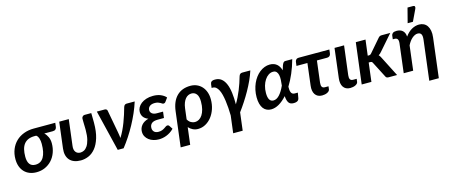

<svg xmlns="http://www.w3.org/2000/svg" viewBox="-53 -1455 5438 2322"><g transform="rotate(-15 2666.0 -294.0)"><path d="M317.5 -421Q271.5 -421 238.8 -407Q206 -393 185 -366Q164 -339 154.2 -299.5Q144.5 -260 144.5 -208.5Q144.5 -148 168.2 -116Q192 -84 240 -84Q309 -84 343.2 -142.2Q377.5 -200.5 377.5 -308Q377.5 -326.5 375.2 -344Q373 -361.5 368 -376.5Q363 -391.5 355.5 -403.2Q348 -415 337.5 -421ZM601.5 -512 595 -460Q592.5 -443.5 581 -432.2Q569.5 -421 545 -421H439.5Q465.5 -397 481.2 -362.5Q497 -328 497 -284Q497 -221.5 477.2 -168Q457.5 -114.5 421.8 -75.5Q386 -36.5 337 -14.5Q288 7.5 229.5 7.5Q182 7.5 143.5 -7.8Q105 -23 78 -51.5Q51 -80 36.5 -120.2Q22 -160.5 22 -211Q22 -278.5 44.8 -334Q67.5 -389.5 108.2 -429Q149 -468.5 206 -490.2Q263 -512 332 -512Z M1052 -512.5Q1052.5 -499.5 1052.8 -483Q1053 -466.5 1053.2 -449.8Q1053.5 -433 1053.8 -418Q1054 -403 1054 -393Q1054 -280 1030.2 -203.2Q1006.5 -126.5 968 -79.5Q929.5 -32.5 881.2 -12.2Q833 8 784 8Q737 8 702 -5.5Q667 -19 645 -44.2Q623 -69.5 614.2 -105.5Q605.5 -141.5 611 -186.5L651 -512.5H770.5L730.5 -186.5Q724.5 -138 745 -111.5Q765.5 -85 803.5 -85Q825.5 -85 848.8 -96.5Q872 -108 891 -136.5Q910 -165 922.2 -213Q934.5 -261 934.5 -334Q934.5 -349 934 -366.5Q933.5 -384 933 -402.5Q932.5 -421 932.2 -439Q932 -457 932 -473.5Q932.5 -484 936.2 -491.5Q940 -499 945.5 -503.8Q951 -508.5 957.2 -510.5Q963.5 -512.5 969.5 -512.5Z M1596 -512.5Q1575.5 -446.5 1545.5 -378Q1515.5 -309.5 1479.5 -243.2Q1443.5 -177 1402.8 -115Q1362 -53 1320 0H1246.5L1122 -512.5H1220Q1233 -512.5 1241.2 -506.2Q1249.5 -500 1251.5 -490L1303.5 -209Q1307.5 -189 1310.2 -169.5Q1313 -150 1315 -130.5Q1339 -168 1359.5 -210.8Q1380 -253.5 1397.2 -298.5Q1414.5 -343.5 1429 -389.2Q1443.5 -435 1455.5 -478Q1461 -497 1471.5 -504.8Q1482 -512.5 1494 -512.5Z M1955.5 -414Q1947.5 -403 1941 -400Q1934.5 -397 1926 -397Q1918.5 -397 1910.8 -402.5Q1903 -408 1891.8 -414.2Q1880.5 -420.5 1864.8 -426Q1849 -431.5 1825 -431.5Q1782.5 -431.5 1760 -412.5Q1737.5 -393.5 1737.5 -364.5Q1737.5 -339 1758.2 -322Q1779 -305 1819.5 -305H1895.5L1886 -227.5H1809.5Q1755 -227.5 1731.2 -206.5Q1707.5 -185.5 1707.5 -149Q1707.5 -120.5 1726 -101.8Q1744.5 -83 1780.5 -83Q1807.5 -83 1825.8 -90.2Q1844 -97.5 1857.5 -106.5Q1871 -115.5 1881.5 -122.8Q1892 -130 1903 -130Q1917 -130 1923.5 -119.5L1952.5 -75.5Q1930 -52 1905.2 -36.2Q1880.5 -20.5 1855.5 -11Q1830.5 -1.5 1806.8 2.5Q1783 6.5 1762.5 6.5Q1726.5 6.5 1694.2 -3.2Q1662 -13 1637.8 -31.5Q1613.5 -50 1599.2 -76Q1585 -102 1585 -135Q1585 -181 1614.2 -216.5Q1643.5 -252 1701.5 -268Q1679 -276 1663.8 -287.8Q1648.5 -299.5 1639.2 -313.5Q1630 -327.5 1626 -342.8Q1622 -358 1622 -373Q1622 -401.5 1636 -428Q1650 -454.5 1676.2 -475Q1702.5 -495.5 1740.5 -508Q1778.5 -520.5 1826.5 -520.5Q1881 -520.5 1922 -503Q1963 -485.5 1987 -457.5Z M2146.5 -140Q2163.5 -110 2188 -96.5Q2212.5 -83 2236.5 -83Q2263.5 -83 2287.8 -97Q2312 -111 2330.2 -138.8Q2348.5 -166.5 2359.2 -207.8Q2370 -249 2370 -303Q2370 -368.5 2346.2 -398.2Q2322.5 -428 2283.5 -428Q2262.5 -428 2242.8 -419Q2223 -410 2207 -391Q2191 -372 2179.5 -343Q2168 -314 2163 -274.5ZM2043.5 -270Q2058.5 -392 2123.2 -456.5Q2188 -521 2295 -521Q2337.5 -521 2373.5 -505.5Q2409.5 -490 2436 -461.2Q2462.5 -432.5 2477.5 -391.2Q2492.5 -350 2492.5 -298.5Q2492.5 -235 2473.8 -179.2Q2455 -123.5 2422.2 -82Q2389.5 -40.5 2345.5 -16.5Q2301.5 7.5 2251 7.5Q2216.5 7.5 2187 -7Q2157.5 -21.5 2135 -46.5L2108.5 168H1989.5Z M3044 -513Q3026 -456.5 2998.8 -396.8Q2971.5 -337 2938.2 -278Q2905 -219 2868 -162.5Q2831 -106 2793.5 -55.5L2766 167.5H2647L2674 -49Q2673 -98 2669.8 -145.2Q2666.5 -192.5 2660.5 -234.8Q2654.5 -277 2645.5 -312.8Q2636.5 -348.5 2623 -374.5Q2609.5 -400.5 2591.8 -415Q2574 -429.5 2551 -429.5H2537L2542 -473Q2543.5 -482.5 2546.5 -490.8Q2549.5 -499 2556.2 -504.8Q2563 -510.5 2574.2 -513.8Q2585.5 -517 2603.5 -517Q2650 -517 2681.8 -491.5Q2713.5 -466 2733.2 -419.5Q2753 -373 2761.2 -307.5Q2769.5 -242 2769 -162Q2790.5 -198 2809.8 -237.5Q2829 -277 2845.5 -317.5Q2862 -358 2875.5 -398.2Q2889 -438.5 2899.5 -475.5Q2905.5 -496.5 2916.2 -504.8Q2927 -513 2943 -513Z M3221.5 -89.5Q3261 -89.5 3297 -128.2Q3333 -167 3364.5 -237Q3369 -274 3370.8 -308.2Q3372.5 -342.5 3366.8 -368.8Q3361 -395 3346.2 -410.8Q3331.5 -426.5 3303.5 -426.5Q3274 -426.5 3247 -408.8Q3220 -391 3199.8 -360.2Q3179.5 -329.5 3167.5 -288.2Q3155.5 -247 3155.5 -199.5Q3155.5 -89.5 3221.5 -89.5ZM3569 -513.5Q3544 -423 3510.5 -345Q3477 -267 3437.5 -203.5Q3437 -182 3438.8 -164Q3440.5 -146 3446.2 -132.8Q3452 -119.5 3462.8 -112.2Q3473.5 -105 3491 -105H3529.5L3517.5 -36.5Q3516 -29.5 3512.2 -22Q3508.5 -14.5 3500.8 -8.5Q3493 -2.5 3480.5 1.2Q3468 5 3448.5 5Q3427.5 5 3412.8 -1.2Q3398 -7.5 3388.2 -21Q3378.5 -34.5 3372.8 -55.2Q3367 -76 3365 -105Q3317 -51 3266.8 -21.8Q3216.5 7.5 3167 7.5Q3137.5 7.5 3112.8 -3.8Q3088 -15 3070.2 -38.2Q3052.5 -61.5 3042.8 -96.8Q3033 -132 3033 -180Q3033 -226 3042.2 -269.2Q3051.5 -312.5 3068.2 -350.5Q3085 -388.5 3108.5 -419.8Q3132 -451 3160.5 -473.5Q3189 -496 3221.5 -508.5Q3254 -521 3289 -521Q3317.5 -521 3339.2 -513Q3361 -505 3377.5 -490.5Q3394 -476 3405 -456.2Q3416 -436.5 3423 -413Q3432 -445.5 3439 -465.2Q3446 -485 3453 -495.8Q3460 -506.5 3467.2 -510Q3474.5 -513.5 3484 -513.5Z M4027 -463Q4024.5 -442.5 4012.5 -431.8Q4000.5 -421 3981 -421H3853L3820 -151.5Q3816 -117.5 3826 -100.2Q3836 -83 3864 -83H3907.5L3903 -46.5Q3901.5 -34 3892.2 -24.5Q3883 -15 3869.2 -8.5Q3855.5 -2 3838.8 1.2Q3822 4.5 3805.5 4.5Q3775 4.5 3753.5 -6.8Q3732 -18 3718.8 -37.8Q3705.5 -57.5 3701 -84.8Q3696.5 -112 3700.5 -144.5L3734 -421H3597L3603.5 -472Q3605.5 -487 3616.8 -498.5Q3628 -510 3648 -510H4032.5Z M4098 -512.5H4217.5L4172.5 -150Q4168.5 -116.5 4178.5 -99.2Q4188.5 -82 4216.5 -82H4260L4255.5 -45.5Q4254 -33 4244.8 -23.5Q4235.5 -14 4221.8 -7.5Q4208 -1 4191.2 2.2Q4174.5 5.5 4158 5.5Q4127.5 5.5 4106 -5.5Q4084.5 -16.5 4071.2 -36.5Q4058 -56.5 4053.5 -83.8Q4049 -111 4053 -143.5Z M4486 -513 4461.5 -317.5H4474.5Q4485 -317.5 4492.5 -320.8Q4500 -324 4508.5 -334L4644.5 -491.5Q4653 -502 4662.8 -507.5Q4672.5 -513 4686.5 -513H4796L4629.5 -322.5Q4620.5 -311.5 4611 -302.8Q4601.5 -294 4590.5 -287.5Q4599 -280.5 4605.2 -270.5Q4611.5 -260.5 4617 -249L4744 0H4637.5Q4624 0 4614.8 -4.8Q4605.5 -9.5 4600.5 -22L4500.5 -216.5Q4495 -228 4488.5 -231.5Q4482 -235 4468 -235H4451.5L4422.5 0H4301L4364.5 -513Z M4811 -477Q4813 -493.5 4828 -505.5Q4843 -517.5 4876 -517.5Q4898 -517.5 4916.8 -511.5Q4935.5 -505.5 4949.5 -493.2Q4963.5 -481 4971.8 -462.2Q4980 -443.5 4981.5 -417.5Q5019.5 -470 5064.8 -495.5Q5110 -521 5158 -521Q5190 -521 5215.8 -508Q5241.5 -495 5258 -470.2Q5274.5 -445.5 5281.2 -409.2Q5288 -373 5282 -326.5L5221.5 168H5102L5163 -326.5Q5169.5 -376.5 5157 -398.2Q5144.5 -420 5112 -420Q5095.5 -420 5078 -412Q5060.5 -404 5043.5 -389.5Q5026.5 -375 5011 -354Q4995.5 -333 4983 -307L4945.5 0H4827L4871.5 -363.5Q4875.5 -398 4864.5 -414.2Q4853.5 -430.5 4828.5 -430.5H4805.5ZM5029.5 -572 5077 -755.5H5147Q5163 -755.5 5167.5 -744.8Q5172 -734 5164 -716L5095.5 -572Z"/></g></svg>

Font: Lato 2
Style: Bold Italic
Weight: 700
Italic angle: -7°
Designer: Lukasz Dziedzic with Adam Twardoch and Botio Nikoltchev
Foundry: tyPoland Lukasz Dziedzic
Version: Version 2.015; 2015-08-06; http://www.latofonts.com/